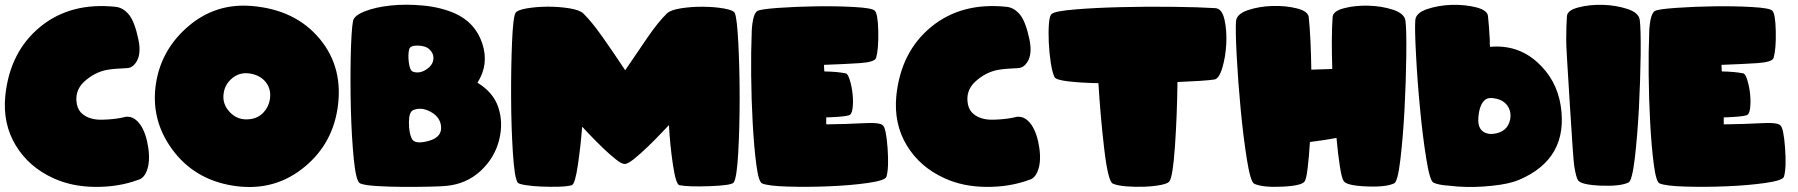

<svg xmlns="http://www.w3.org/2000/svg" viewBox="-20 -776 7464 797"><path d="M506.8 -493.2Q485.4 -492.2 464.1 -490.7Q442.9 -489.3 422.9 -485.8Q371.6 -475.6 329.8 -437.3Q288.1 -398.9 299.3 -342.3Q304.7 -316.4 323.7 -301.8Q354 -277.8 404.3 -279.1Q454.6 -280.3 491.2 -288.6Q511.7 -295.4 531.2 -286.6Q549.3 -277.8 564 -256.3Q586.9 -221.2 595.5 -162.6Q604 -104 588.9 -65.9Q576.7 -34.7 551.8 -28.8Q471.7 0.5 375.5 -0.2Q279.3 -1 203.1 -35.6Q100.1 -82 45.4 -172.4Q-9.3 -262.7 2 -378.4Q21 -561.5 147 -664.6Q272.9 -767.6 460.4 -747.6Q491.7 -744.1 515.6 -714.8Q539.1 -685.5 554.4 -612.8Q569.8 -540 536.1 -506.3Q523.4 -493.7 506.8 -493.2Z M1380.4 -320.8Q1355 -167 1231.2 -72.8Q1107.4 21.5 943.4 -5.9Q785.2 -32.2 694.3 -156.7Q603.5 -281.2 627.9 -432.6Q650.9 -573.2 763.9 -668.7Q877 -764.2 1026.9 -751Q1207.5 -735.4 1307.9 -613.8Q1408.2 -492.2 1380.4 -320.8ZM1100.1 -362.3Q1106.9 -404.3 1084.2 -433.8Q1061.5 -463.4 1018.1 -470.7Q977.1 -477.5 945.8 -452.9Q914.6 -428.2 908.7 -390.6Q900.9 -345.2 934.1 -310.3Q967.3 -275.4 1016.1 -281.2Q1049.8 -284.7 1072.3 -307.6Q1094.7 -330.6 1100.1 -362.3Z M1833 -4.4Q1815.4 -2.4 1764.4 -1.2Q1713.4 0 1655 -0.2Q1596.7 -0.5 1544.9 -3.7Q1493.2 -6.8 1475.1 -14.6Q1458 -21.5 1448.7 -114.3Q1439.5 -207 1436.5 -322.5Q1433.6 -438 1436 -545.2Q1438.5 -652.3 1445.3 -688.5Q1449.7 -711.4 1494.4 -729Q1539.1 -746.6 1602.5 -753.2Q1666 -759.8 1737.5 -752.9Q1809.1 -746.1 1867.7 -720.7Q1953.1 -682.6 1981.9 -595.7Q2010.7 -508.8 1961.9 -432.6L1963.4 -431.6Q2027.8 -392.6 2048.6 -330.1Q2069.3 -267.6 2052.7 -198.2Q2034.7 -122.1 1975.6 -67.1Q1916.5 -12.2 1833 -4.4ZM1678.7 -571.8Q1672.9 -551.3 1677 -516.8Q1681.2 -482.4 1695.3 -478Q1722.2 -469.2 1750.7 -488.3Q1779.3 -507.3 1779.3 -536.1Q1779.3 -555.2 1762.9 -570.8Q1746.6 -586.4 1712.9 -586.9Q1682.6 -586.9 1678.7 -571.8ZM1689 -201.2Q1700.7 -174.8 1759.8 -191.2Q1818.8 -207.5 1810.1 -257.3Q1803.7 -293.5 1765.1 -313.2Q1726.6 -333 1694.3 -318.4Q1677.7 -310.5 1677.5 -268.3Q1677.2 -226.1 1689 -201.2Z M2575.2 -484.4Q2623.5 -556.2 2668.7 -621.6Q2713.9 -687 2748.5 -720.2Q2763.7 -734.9 2807.6 -741.7Q2851.6 -748.5 2899.2 -748Q2946.8 -747.6 2985.6 -740.7Q3024.4 -733.9 3030.3 -721.7Q3039.6 -700.2 3044.9 -595Q3050.3 -489.7 3050.3 -367.7Q3050.3 -245.6 3044.4 -141.4Q3038.6 -37.1 3025.4 -18.1Q3015.1 -6.3 2925.8 -3.2Q2836.4 0 2800.3 -7.3Q2785.6 -10.3 2773.4 -91.8Q2761.2 -173.3 2756.8 -256.8Q2747.1 -246.6 2721.9 -220.2Q2696.8 -193.8 2668 -166Q2639.2 -138.2 2612.5 -116.7Q2585.9 -95.2 2573.2 -95.2Q2560.5 -95.2 2534.9 -115.7Q2509.3 -136.2 2481.7 -162.8Q2454.1 -189.5 2429.9 -214.8Q2405.8 -240.2 2396.5 -250Q2390.6 -171.9 2378.9 -91.8Q2367.2 -11.7 2353.5 -7.3Q2335.4 -2 2299.8 -1Q2264.2 0 2227.5 -1.5Q2190.9 -2.9 2161.9 -7.6Q2132.8 -12.2 2128.9 -18.1Q2115.7 -36.6 2108.9 -143.1Q2102.1 -249.5 2101.6 -372.8Q2101.1 -496.1 2105.5 -601.3Q2109.9 -706.5 2120.1 -722.7Q2127.4 -734.4 2166.5 -741.2Q2205.6 -748 2252.4 -748.3Q2299.3 -748.5 2342.5 -741.7Q2385.7 -734.9 2401.4 -720.2Q2435.5 -687 2481.7 -621.6Q2527.8 -556.2 2575.2 -484.4Z M3409.7 -259.8Q3495.1 -260.7 3564 -264.6Q3632.8 -268.6 3645 -255.4Q3658.2 -244.6 3664.3 -162.1Q3670.4 -79.6 3659.7 -42.5Q3654.8 -26.9 3583 -16.6Q3511.2 -6.3 3421.9 -2.7Q3332.5 1 3250.5 -1.5Q3168.5 -3.9 3143.6 -14.6Q3128.9 -20.5 3119.4 -93.5Q3109.9 -166.5 3104.5 -264.4Q3099.1 -362.3 3098.1 -464.1Q3097.2 -565.9 3100.1 -629.9Q3100.1 -665 3106 -694.1Q3111.8 -723.1 3124 -730.5Q3136.2 -737.8 3210 -743.2Q3283.7 -748.5 3369.1 -749.8Q3454.6 -751 3527.3 -746.8Q3600.1 -742.7 3610.8 -731.9Q3624 -721.2 3625.7 -647.2Q3627.4 -573.2 3616.7 -535.6Q3611.3 -518.1 3548.1 -513.9Q3484.9 -509.8 3400.4 -506.8Q3400.4 -501 3400.9 -493.2Q3401.4 -485.4 3401.9 -479.5Q3457 -478.5 3491.7 -471.2Q3500 -468.8 3508.1 -442.1Q3516.1 -415.5 3519.3 -384Q3522.5 -352.5 3519 -325.7Q3515.6 -298.8 3502 -296.9Q3492.2 -293.9 3466.6 -291.7Q3440.9 -289.6 3409.7 -288.6Q3409.7 -282.2 3409.7 -273.9Q3409.7 -265.6 3409.7 -259.8Z M4205.6 -493.2Q4184.1 -492.2 4162.8 -490.7Q4141.6 -489.3 4121.6 -485.8Q4070.3 -475.6 4028.6 -437.3Q3986.8 -398.9 3998 -342.3Q4003.4 -316.4 4022.5 -301.8Q4052.7 -277.8 4103 -279.1Q4153.3 -280.3 4189.9 -288.6Q4210.4 -295.4 4230 -286.6Q4248 -277.8 4262.7 -256.3Q4285.6 -221.2 4294.2 -162.6Q4302.7 -104 4287.6 -65.9Q4275.4 -34.7 4250.5 -28.8Q4170.4 0.5 4074.2 -0.2Q3978 -1 3901.9 -35.6Q3798.8 -82 3744.1 -172.4Q3689.5 -262.7 3700.7 -378.4Q3719.7 -561.5 3845.7 -664.6Q3971.7 -767.6 4159.2 -747.6Q4190.4 -744.1 4214.4 -714.8Q4237.8 -685.5 4253.2 -612.8Q4268.6 -540 4234.9 -506.3Q4222.2 -493.7 4205.6 -493.2Z M4834.5 -23.9Q4829.1 -14.2 4798.8 -8.3Q4768.6 -2.4 4730.7 -1Q4692.9 0.5 4655.8 -2.4Q4618.7 -5.4 4599.6 -13.7Q4579.6 -22.5 4563.7 -157.5Q4547.9 -292.5 4539.6 -430.7Q4467.3 -432.1 4415 -438.2Q4362.8 -444.3 4357.4 -456.1Q4348.1 -474.6 4341.8 -515.9Q4335.4 -557.1 4333.5 -600.3Q4331.5 -643.6 4334.2 -678.5Q4336.9 -713.4 4346.7 -718.8Q4360.8 -730 4442.4 -736.8Q4523.9 -743.7 4629.9 -746.3Q4735.8 -749 4845.2 -747.8Q4954.6 -746.6 5024.9 -742.2Q5052.7 -740.2 5063 -694.3Q5073.2 -648.4 5070.3 -593.8Q5067.4 -539.1 5053.5 -493.2Q5039.6 -447.3 5019.5 -445.8Q5001 -442.9 4960 -440.2Q4918.9 -437.5 4867.7 -435.5Q4866.2 -297.9 4857.4 -170.2Q4848.6 -42.5 4834.5 -23.9Z M5396.5 -24.4Q5387.2 -5.4 5304.4 -1.2Q5221.7 2.9 5186.5 -13.2Q5170.9 -20.5 5156 -113.5Q5141.1 -206.5 5130.1 -322.3Q5119.1 -438 5113.5 -545.2Q5107.9 -652.3 5110.8 -688.5Q5113.8 -718.3 5160.2 -733.9Q5206.5 -749.5 5261.7 -751.2Q5316.9 -752.9 5363.3 -741.2Q5409.7 -729.5 5412.6 -705.1Q5417 -663.6 5419.7 -606.7Q5422.4 -549.8 5423.3 -486.8Q5464.8 -488.8 5510.3 -489.7Q5508.3 -552.2 5508.5 -608.2Q5508.8 -664.1 5511.7 -705.1Q5513.2 -730 5559.1 -741.9Q5605 -753.9 5660.2 -752.4Q5715.3 -751 5762.5 -735.6Q5809.6 -720.2 5814 -690.4Q5818.8 -654.3 5817.6 -547.1Q5816.4 -439.9 5810.3 -324Q5804.2 -208 5793.2 -115.2Q5782.2 -22.5 5767.6 -15.1Q5733.4 1.5 5650.6 -2.2Q5567.9 -5.9 5557.6 -24.9Q5549.8 -35.2 5542 -84.2Q5534.2 -133.3 5527.8 -203.6Q5500.5 -198.2 5472.4 -194.1Q5444.3 -189.9 5417.5 -186.5Q5413.6 -122.6 5408.2 -78.6Q5402.8 -34.7 5396.5 -24.4Z M6177.2 -220.2Q6166 -219.7 6159.2 -220.7Q6112.3 -229 6116.7 -287.6Q6121.1 -346.2 6147.9 -363.8Q6159.7 -372.1 6183.6 -367.7Q6219.2 -362.3 6237.3 -337.4Q6254.9 -312 6248.5 -279.3Q6237.3 -226.6 6177.2 -220.2ZM6165 -581.5 6164.1 -595.7Q6164.1 -606.9 6164.1 -611.3Q6161.1 -668 6156.7 -709.5Q6153.8 -733.9 6107.4 -745.6Q6061 -757.3 6005.9 -755.9Q5950.7 -753.9 5904.3 -738.3Q5857.9 -722.7 5855 -692.9Q5852.1 -656.7 5857.9 -549.8Q5863.3 -442.4 5874.5 -326.7Q5885.3 -210.9 5900.4 -118.2Q5915 -24.9 5930.7 -17.6Q5952.6 -7.8 5992.7 -5.4Q6012.7 -2.9 6033.2 -1.5Q6103 2.9 6173.8 -4.9Q6244.6 -12.2 6284.2 -28.8Q6492.7 -116.7 6458.5 -337.9Q6441.4 -446.3 6359.9 -519Q6278.3 -591.8 6165 -581.5ZM6735.4 -738.8Q6688 -754.4 6632.8 -755.9Q6577.6 -757.3 6531.7 -745.1Q6485.8 -733.4 6484.4 -708.5Q6481.4 -667.5 6481.4 -611.3Q6481 -582.5 6496.1 -347.7Q6510.7 -111.3 6514.6 -87.4Q6522.5 -38.6 6530.3 -28.3Q6540.5 -9.3 6623.5 -5.4Q6706.1 -2 6740.2 -18.6Q6754.9 -25.9 6766.1 -118.7Q6776.9 -210.9 6783.2 -327.1Q6789.1 -443.4 6790.5 -550.3Q6791.5 -657.7 6786.6 -693.8Q6782.2 -723.6 6735.4 -738.8Z M7135.3 -259.8Q7220.7 -260.7 7289.6 -264.6Q7358.4 -268.6 7370.6 -255.4Q7383.8 -244.6 7389.9 -162.1Q7396 -79.6 7385.3 -42.5Q7380.4 -26.9 7308.6 -16.6Q7236.8 -6.3 7147.5 -2.7Q7058.1 1 6976.1 -1.5Q6894 -3.9 6869.1 -14.6Q6854.5 -20.5 6845 -93.5Q6835.4 -166.5 6830.1 -264.4Q6824.7 -362.3 6823.7 -464.1Q6822.8 -565.9 6825.7 -629.9Q6825.7 -665 6831.5 -694.1Q6837.4 -723.1 6849.6 -730.5Q6861.8 -737.8 6935.5 -743.2Q7009.3 -748.5 7094.7 -749.8Q7180.2 -751 7252.9 -746.8Q7325.7 -742.7 7336.4 -731.9Q7349.6 -721.2 7351.3 -647.2Q7353 -573.2 7342.3 -535.6Q7336.9 -518.1 7273.7 -513.9Q7210.4 -509.8 7126 -506.8Q7126 -501 7126.5 -493.2Q7127 -485.4 7127.4 -479.5Q7182.6 -478.5 7217.3 -471.2Q7225.6 -468.8 7233.6 -442.1Q7241.7 -415.5 7244.9 -384Q7248 -352.5 7244.6 -325.7Q7241.2 -298.8 7227.5 -296.9Q7217.8 -293.9 7192.1 -291.7Q7166.5 -289.6 7135.3 -288.6Q7135.3 -282.2 7135.3 -273.9Q7135.3 -265.6 7135.3 -259.8Z"/></svg>

Font: ARCO
Style: Regular
Weight: 700
Designer: Rafael Olivo Díaz, Denis Ignatov
Foundry: Rafael Olivo Díaz
Version: Version 1.10 March 1, 2019